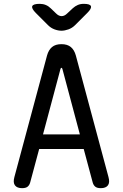

<svg xmlns="http://www.w3.org/2000/svg" viewBox="-20 -970 640 1000"><path d="M204 -270H396L305 -611Q303 -617 300 -617Q297 -617 295 -611ZM463 -19 416 -194H184L137 -19Q133 -5 123.5 2.5Q114 10 95 10Q69 10 58 -4.5Q47 -19 55 -48L225 -681Q233 -710 251 -725Q269 -740 300 -740Q331 -740 349 -725Q367 -710 375 -681L545 -48Q553 -19 542 -4.5Q531 10 505 10Q486 10 476.5 2.5Q467 -5 463 -19ZM187 -950Q204 -950 218.5 -944Q233 -938 245 -926L272 -900Q286 -886 301 -886Q316 -886 330 -900L359 -927Q371 -938 385 -944Q399 -950 416 -950Q449 -950 453.5 -938Q458 -926 435 -903L371 -839Q356 -824 336.5 -817Q317 -810 300 -810Q283 -810 264 -817Q245 -824 230 -839L167 -902Q143 -926 148 -938Q153 -950 187 -950Z"/></svg>

Font: Maple Mono NL
Style: Regular
Weight: 400
Monospace: yes
Designer: subframe7536
Version: Version 7.000